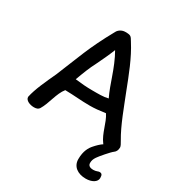

<svg xmlns="http://www.w3.org/2000/svg" viewBox="-197 -769 1034 1112"><g transform="rotate(30 320.0 -213.5)"><path d="M528 -15 531 -12C515 -2 497 16 484 31C467 50 448 80 448 135C448 184 487 212 541 212C583 212 613 193 613 167C613 145 607 138 592 138C583 138 574 146 553 146C535 146 518 140 518 120C518 104 522 93 532 78C541 64 591 5 607 -6C617 -13 624 -26 624 -44C624 -52 616 -67 608 -80C562 -157 526 -260 493 -342C457 -435 423 -526 372 -606C355 -634 354 -639 316 -639C292 -639 273 -625 265 -610C176 -450 153 -372 92 -226C60 -157 28 -89 16 -32C16 -8 49 4 75 4C92 4 104 -1 110 -11C140 -60 148 -130 183 -173C247 -172 290 -166 351 -166C382 -166 412 -169 454 -175C485 -129 491 -64 528 -15ZM425 -257C393 -249 359 -250 319 -250C280 -250 244 -253 204 -258C224 -313 240 -354 261 -394C280 -433 300 -475 317 -518C342 -475 362 -424 379 -375C392 -338 407 -294 425 -257Z"/></g></svg>

Font: Itim
Style: Regular
Weight: 400
Designer: CadsonDemak Team
Foundry: Pablo Impallari
Version: Version 1.002;PS 001.002;hotconv 1.0.88;makeotf.lib2.5.64775